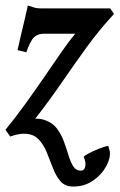

<svg xmlns="http://www.w3.org/2000/svg" viewBox="-28 -477 431 692"><path d="M99.1 -49.3Q118.7 -49.3 131.8 -44.9Q160.6 -35.6 176.8 -14.2Q192.9 7.3 202.4 33.2Q211.9 59.1 219 83Q226.1 106.9 236.1 122.6Q246.1 138.2 264.2 138.2Q275.4 138.2 279.1 123.8Q282.7 109.4 273.9 88.9Q272.9 85.9 290 76.7Q307.1 67.4 328.9 58.8Q350.6 50.3 362.3 48.8L367.7 67.9Q371.1 91.8 355 121.8Q338.9 151.9 307.9 173.6Q276.9 195.3 235.8 195.3Q206.1 195.3 189.7 176Q173.3 156.7 162.6 128.4Q151.9 100.1 140.4 71.8Q128.9 43.5 110.1 24.2Q91.3 4.9 58.1 4.9Q38.1 4.9 8.8 15.1L-8.3 -9.3Q27.8 -53.2 63.7 -103Q99.6 -152.8 132.6 -200.9Q165.5 -249 193.6 -289.6Q221.7 -330.1 243.2 -355.5H130.9Q107.9 -355.5 94.5 -342.5Q81.1 -329.6 66.9 -288.6L35.2 -296.4Q41.5 -325.2 49.1 -357.2Q56.6 -389.2 63.2 -416.3Q69.8 -443.4 72.3 -457Q81.1 -455.1 91.8 -450.9Q102.5 -446.8 120.1 -446.8H369.1L382.8 -426.8Q329.6 -369.1 284.4 -306.9Q239.3 -244.6 194.8 -179.9Q150.4 -115.2 99.1 -49.3Z"/></svg>

Font: Gentium Plus
Style: Bold Italic
Weight: 700
Italic angle: -8°
Designer: Victor Gaultney, Annie Olsen, Iska Routamaa, Becca Hirsbrunner
Foundry: SIL International
Version: Version 6.101